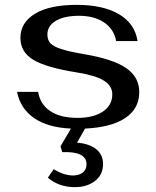

<svg xmlns="http://www.w3.org/2000/svg" viewBox="-20 -520 643 790"><path d="M330 9 297 67Q347 71 375.5 93.5Q404 116 404 155Q404 199 371 224.5Q338 250 288 250Q222 250 177 211L201 176Q243 202 280 202Q305 202 320.5 190Q336 178 336 156Q336 102 236 106L229 82L272 9Q177 5 120.5 -34Q64 -73 50 -142H137Q145 -91 186.5 -63Q228 -35 299 -35Q365 -35 403.5 -61Q442 -87 442 -132Q442 -167 407 -188.5Q372 -210 296 -222Q170 -242 117 -274Q64 -306 64 -364Q64 -427 124 -463.5Q184 -500 296 -500Q404 -500 469.5 -461.5Q535 -423 546 -351H458Q449 -400 408.5 -427.5Q368 -455 305 -455Q245 -455 210 -434.5Q175 -414 175 -378Q175 -356 187 -342.5Q199 -329 231 -318.5Q263 -308 327 -297Q445 -277 499 -240Q553 -203 553 -141Q553 -73 495.5 -34.5Q438 4 330 9Z"/></svg>

Font: Fahkwang Medium
Style: Regular
Weight: 500
Version: Version 1.000; ttfautohint (v1.6)